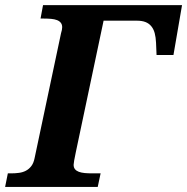

<svg xmlns="http://www.w3.org/2000/svg" viewBox="-43 -734 735 754"><path d="M254.9 -137.2Q250.5 -116.7 248.3 -103.8Q246.1 -90.8 246.1 -86.9Q246.1 -76.2 251.5 -69.6Q256.8 -63 266.6 -59.3Q276.4 -55.7 289.8 -54.4Q303.2 -53.2 318.8 -53.2H352.1L340.8 0H-22.9L-12.2 -53.2H1Q16.6 -53.2 31.5 -55.2Q46.4 -57.1 58.6 -63.5Q70.8 -69.8 79.8 -81.5Q88.9 -93.3 92.8 -112.8L196.8 -604Q198.7 -609.4 200 -616.2Q201.2 -623 201.2 -627Q201.2 -637.7 195.8 -644.5Q190.4 -651.4 180.9 -655Q171.4 -658.7 158 -659.9Q144.5 -661.1 128.9 -661.1H116.2L126 -713.9H671.9L638.2 -518.1H571.8L569.8 -565.9Q568.8 -587.9 564.5 -604Q560.1 -620.1 551 -631.1Q542 -642.1 528.1 -647.5Q514.2 -652.8 494.1 -652.8H363.8Z"/></svg>

Font: Droid Serif
Style: Bold Italic
Weight: 700
Italic angle: -12°
Designer: Monotype Design team
Foundry: Monotype Imaging Inc.
Version: Version 1.03